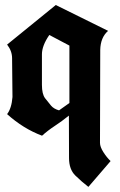

<svg xmlns="http://www.w3.org/2000/svg" viewBox="-20 -545 470 751"><path d="M7.8 -370.6 198.2 -525.4 402.8 -424.3Q373 -398.4 372.1 -349.6L371.1 13.7Q371.1 29.3 384.3 50Q397.5 70.8 412.6 85L325.7 186Q299.8 166 274.9 141.8Q250 117.7 250 72.8L249.5 -92.8Q222.2 -70.8 194.3 -52.5Q166.5 -34.2 144.5 -14.2Q71.3 -41.5 7.8 -98.6Q25.4 -121.6 28.8 -165.5L27.3 -313Q27.3 -314.9 27.3 -316.9Q27.3 -345.7 7.8 -370.6ZM172.9 -408.2Q144 -366.2 144 -332.5V-212.9Q144 -176.8 156.5 -160.6Q168.9 -144.5 179.7 -131.8Q190.4 -119.1 210.9 -113.3L251.5 -142.1V-366.7Z"/></svg>

Font: UnifrakturCook
Style: Bold
Weight: 700
Designer: j. 'mach' wust
Version: Version 2011-09-01